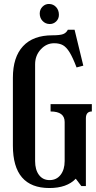

<svg xmlns="http://www.w3.org/2000/svg" viewBox="-20 -938 483 968"><path d="M253 -720Q214 -720 185.5 -689Q157 -658 157 -614V-126Q157 -82 176.5 -56Q196 -30 230 -30Q265 -30 285.5 -56.5Q306 -83 306 -126V-323Q306 -376 235 -376V-413H443V-376Q413 -376 413 -341V0H390L362 -37Q317 10 229 10Q45 10 45 -204V-546Q45 -650 96 -705Q147 -760 244 -760Q282 -760 298 -766Q314 -772 322 -788H356L400 -607L366 -598Q347 -648 331 -674Q315 -700 297.5 -710Q280 -720 253 -720ZM277 -863.4Q277 -843.1 262.9 -829.6Q248.7 -816.2 229.1 -816.9Q208.7 -817.6 194.5 -832.5Q180.3 -847.4 180.3 -870Q180.3 -890.3 194.5 -904.5Q208.7 -918.7 228.3 -918Q249.4 -917.2 263.2 -902Q277 -886.7 277 -863.4Z"/></svg>

Font: Girassol
Style: Regular
Weight: 400
Width: 3
Designer: Liam Spradlin
Version: Version 1.004